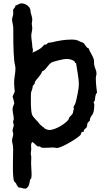

<svg xmlns="http://www.w3.org/2000/svg" viewBox="-20 -834 627 1130"><path d="M551 -288C547 -317 544 -346 544 -375C544 -384 548 -393 548 -402C548 -419 538 -433 535 -450C532 -461 535 -473 532 -485C525 -508 509 -527 502 -549C485 -554 483 -572 470 -582C466 -585 459 -585 454 -588C432 -600 423 -601 397 -601C360 -601 322 -594 286 -585C279 -583 271 -584 264 -582C257 -579 255 -571 247 -571C245 -571 243 -571 241 -572C224 -548 197 -535 170 -524C173 -529 174 -534 174 -539C174 -547 170 -554 170 -561C170 -582 164 -602 164 -624C164 -639 170 -654 170 -669C170 -678 167 -686 167 -695C167 -703 170 -710 170 -718C170 -732 164 -746 161 -759C159 -766 160 -774 157 -782C150 -800 127 -814 107 -814C90 -814 85 -803 70 -801C72 -787 57 -786 57 -772C57 -763 59 -755 57 -746C56 -738 51 -729 51 -720C51 -704 58 -687 58 -670C58 -606 58 -539 64 -475C65 -460 71 -446 71 -430C71 -403 63 -376 63 -348C63 -330 65 -313 67 -295C62 -285 58 -276 54 -266C59 -253 61 -240 64 -227C61 -214 54 -206 54 -191C54 -172 61 -153 61 -133C61 -128 57 -123 57 -117C57 -111 61 -105 61 -98C61 -87 54 -77 54 -66C54 -59 58 -52 58 -45C58 -32 51 -21 51 -8C51 5 56 18 57 31C58 43 57 55 57 66C57 94 52 217 64 234C66 238 70 241 74 244C77 254 83 262 90 270C104 268 115 277 129 276H132C152 266 153 244 157 224L164 215C165 207 166 199 166 190C166 170 163 149 163 128C163 115 164 102 164 89C164 82 161 76 161 70C161 61 164 53 164 45C164 31 159 13 170 2C181 6 197 28 204 28C208 28 212 27 215 28L222 34C229 36 237 36 244 36C260 36 277 34 293 34C301 34 308 37 315 37C342 37 438 -21 454 -40C458 -45 456 -52 461 -56C466 -61 474 -55 474 -63L473 -66C476 -74 485 -78 490 -85C494 -93 492 -103 496 -111C499 -116 509 -121 509 -126C509 -128 510 -128 509 -130C515 -163 535 -148 535 -221C535 -224 531 -227 531 -231L532 -233L538 -243C541 -258 539 -277 551 -288ZM444 -336C444 -311 432 -256 425 -230C422 -220 415 -211 412 -201C414 -198 415 -195 415 -192C415 -191 413 -186 412 -185C410 -180 411 -174 409 -169C405 -158 392 -150 386 -140C385 -137 385 -133 383 -130C365 -105 304 -69 272 -69C261 -69 251 -73 241 -79L238 -85H232L228 -92C216 -97 211 -108 203 -117C194 -127 175 -145 170 -156C159 -182 162 -247 162 -278C162 -293 166 -298 170 -311C172 -316 172 -327 174 -330C176 -334 181 -336 183 -340C185 -344 184 -349 186 -353C199 -374 220 -389 228 -414C249 -420 262 -453 283 -466C294 -472 313 -475 325 -479C341 -483 358 -487 375 -487C389 -487 408 -482 419 -472C422 -469 420 -462 428 -462C433 -421 444 -378 444 -336Z"/></svg>

Font: Margarine
Style: Regular
Weight: 400
Designer: Astigmatic (AOETI)
Foundry: Astigmatic (AOETI)
Version: Version 1.000